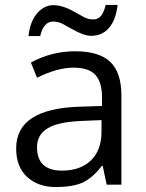

<svg xmlns="http://www.w3.org/2000/svg" viewBox="-20 -753 596 783"><path d="M231.9 -57.1Q307.6 -57.1 350.6 -98.6Q393.6 -140.1 394 -214.8V-263.2L313 -259.8Q216.8 -255.9 173.8 -229.5Q130.9 -203.1 130.9 -153.3Q130.9 -57.6 231.9 -57.1ZM475.1 -365.2V0H415L398.9 -76.2H395Q355.5 -25.4 315.4 -7.8Q275.4 9.8 206.1 9.8Q136.7 9.8 90.8 -31.2Q45.9 -72.3 45.9 -147.9Q45.9 -310.1 305.2 -317.9L396 -320.8V-354Q396.5 -417 369.1 -447.3Q341.8 -477.5 278.3 -477.1Q214.8 -477.1 130.9 -436L106 -498Q190.4 -543.9 286.6 -543.9Q382.8 -543.9 428.7 -501.5Q474.6 -459 475.1 -365.2ZM352.1 -606.9Q322.3 -606.4 271.5 -635.7Q252 -646.5 234.4 -656.2Q216.8 -665 196.3 -665Q157.7 -665 144 -606H96.2Q102.5 -665 130.9 -698.2Q159.2 -731.4 197.3 -731.9Q235.8 -732.4 286.6 -703.1Q305.7 -692.4 323.2 -682.6Q340.8 -673.8 360.4 -673.8Q379.9 -673.8 392.1 -688.5Q403.8 -703.1 411.1 -732.9H459.5Q453.1 -673.8 425.8 -640.6Q398.4 -607.4 352.1 -606.9Z"/></svg>

Font: OpenSans
Style: Regular
Weight: 400
Foundry: Ascender Corporation
Version: Version 1.10